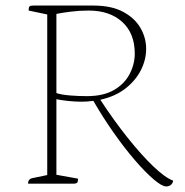

<svg xmlns="http://www.w3.org/2000/svg" viewBox="-20 -661 666 691"><path d="M81 0Q81 -17 97 -20L150 -31V-609L83 -623Q83 -634 86 -637.5Q89 -641 99 -641H316Q381 -641 423 -618.5Q465 -596 485.5 -560.5Q506 -525 506 -485Q506 -446 487 -408.5Q468 -371 431.5 -342.5Q395 -314 341 -302Q390 -227 440 -164.5Q490 -102 532.5 -61.5Q575 -21 603 -11Q603 -4 596.5 3Q590 10 578 10Q563 10 533 -15.5Q503 -41 465.5 -84.5Q428 -128 389 -183.5Q350 -239 316 -298Q295 -295 273 -295Q251 -295 226.5 -297.5Q202 -300 183 -304V-32L261 -18Q261 -8 258 -4Q255 0 244 0ZM299 -623Q265 -623 234 -619Q203 -615 183 -611V-326Q201 -320 231.5 -317.5Q262 -315 293 -315Q352 -315 390 -337Q428 -359 446.5 -394.5Q465 -430 465 -468Q465 -541 420 -582Q375 -623 299 -623Z"/></svg>

Font: Petrona Thin
Style: Regular
Weight: 100
Designer: Ringo R. Seeber
Foundry: Ringo R. Seeber
Version: Version 2.001; ttfautohint (v1.8.3)